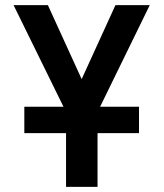

<svg xmlns="http://www.w3.org/2000/svg" viewBox="-20 -730 640 750"><path d="M75 -210V-313H228L33 -710H167L299 -421L431 -710H565L371 -313H523V-210H361V0H238V-210Z"/></svg>

Font: Geist Mono SemiBold
Style: Regular
Weight: 600
Monospace: yes
Designer: Basement.studio, Andrés Briganti, Mateo Zaragoza
Foundry: Basement.studio, Vercel, Andrés Briganti, Guido Ferreyra, Mateo Zaragoza
Version: Version 1.500; ttfautohint (v1.8.4.7-5d5b)